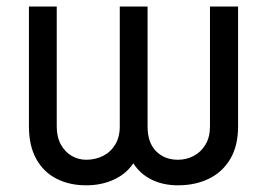

<svg xmlns="http://www.w3.org/2000/svg" viewBox="-20 -550 806 580"><path d="M67.4 -530.3H151.4V-168Q151.4 -135.7 164.1 -113Q176.8 -90.3 197 -78.9Q217.3 -67.4 240.2 -67.4Q268.1 -67.4 291 -78.9Q314 -90.3 327.9 -113Q341.8 -135.7 341.8 -168V-530.3H425.8V-168Q425.8 -119.1 451.4 -93.3Q477.1 -67.4 517.6 -67.4Q543 -67.4 564.9 -78.9Q586.9 -90.3 600.6 -113Q614.3 -135.7 614.3 -168V-530.3H699.2V-168Q699.2 -109.9 675.8 -70.1Q652.3 -30.3 611.3 -10.3Q570.3 9.8 517.6 9.8Q473.1 9.8 438.5 -7.1Q403.8 -23.9 382.8 -56.6Q360.4 -23.9 323.2 -7.1Q286.1 9.8 240.2 9.8Q189.5 9.8 150.4 -10.3Q111.3 -30.3 89.4 -70.1Q67.4 -109.9 67.4 -168Z"/></svg>

Font: Pretendard Std
Style: Regular
Weight: 400
Designer: Base glyphs from Inter by Rasmus Andersson; Hangeul glyphs from Noto Sans CJK(Source Han Sans) by Jang Soo-young and Kan
Foundry: Kil Hyung-jin
Version: Version 1.309